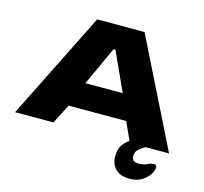

<svg xmlns="http://www.w3.org/2000/svg" viewBox="-110 -711 1080 1018"><g transform="rotate(15 430.5 -202.0)"><path d="M8 0 301 -588H561L853 0H638L589 -107H273L218 0ZM328 -245H533L436 -458H426ZM687 184Q635 184 608 158Q581 132 581 88Q581 43 605 15.5Q629 -12 658 -22Q675 -28 696 -29.5Q717 -31 732 -28Q747 -25 747 -19Q747 -12 736 -6Q725 0 710 8.5Q695 17 684 30Q673 43 673 63Q673 94 710 94Q738 94 756.5 84.5Q775 75 792 75Q805 75 806 87.5Q807 100 798 119Q788 141 758.5 162.5Q729 184 687 184Z"/></g></svg>

Font: Goldman
Style: Bold
Weight: 700
Designer: Jaikishan Patel
Version: Version 1.000; ttfautohint (v1.8.3)